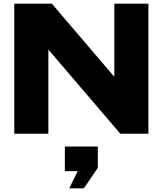

<svg xmlns="http://www.w3.org/2000/svg" viewBox="-20 -730 888 1048"><path d="M58 0V-710H263L603 -312H604V-710H790V0H637L245 -458H244V0ZM358 298 404 204H334V70H514V186L438 298Z"/></svg>

Font: Special Gothic Extended Bold
Style: Regular
Weight: 700
Width: 7
Designer: Alistair McCready
Foundry: Monolith
Version: Version 1.000; ttfautohint (v1.8.4.7-5d5b)